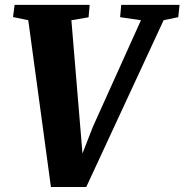

<svg xmlns="http://www.w3.org/2000/svg" viewBox="-20 -763 757 788"><path d="M189 4.5 96 -680 33.5 -693 40 -743H348L343.5 -692L273 -680L309 -247L324 -67.5L294 -70L360.5 -241L558.5 -680L473 -692.5L477.5 -743H717L711.5 -692.5L651.5 -680L334 4.5Z"/></svg>

Font: Merriweather 28pt Black
Style: Italic
Weight: 900
Italic angle: -7.8°
Version: Version 2.101